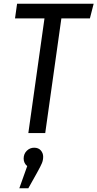

<svg xmlns="http://www.w3.org/2000/svg" viewBox="-20 -709 519 1023"><path d="M459 -611H307L221 0H131L217 -611H60L71 -689H479ZM210 126Q210 144 203.5 160Q197 176 177 212L131 294H83L125 176Q116 169 111 158.5Q106 148 106 136Q106 111 122.5 94.5Q139 78 162 78Q185 78 197.5 92.5Q210 107 210 126Z"/></svg>

Font: Fira Sans Compressed
Style: Italic
Weight: 400
Width: 1
Italic angle: -8°
Designer: bBox Type GmbH & Carrois Corporate GbR & Edenspiekermann AG
Foundry: bBox Type GmbH & Carrois Corporate GbR & Edenspiekermann AG
Version: Version 4.301